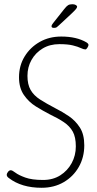

<svg xmlns="http://www.w3.org/2000/svg" viewBox="-20 -884 460 909"><path d="M177 5Q82 5 22 -41Q12 -48 12 -56Q12 -63 18 -70.5Q24 -78 31 -78Q38 -78 53 -66.5Q68 -55 99.5 -43.5Q131 -32 184 -32Q231 -32 265.5 -54Q300 -76 319.5 -112Q339 -148 339 -191Q339 -235 324.5 -261Q310 -287 282.5 -305.5Q255 -324 215 -343Q184 -359 150 -380Q116 -401 93 -434.5Q70 -468 70 -518Q70 -573 96.5 -616.5Q123 -660 168 -685.5Q213 -711 270 -711Q343 -711 390 -683Q399 -677 399 -671Q399 -667 394 -658.5Q389 -650 384 -650Q376 -650 362.5 -656.5Q349 -663 325 -669Q301 -675 261 -675Q216 -675 182 -654.5Q148 -634 129 -600Q110 -566 110 -525Q110 -484 125 -458Q140 -432 169.5 -413Q199 -394 243 -371Q275 -355 306 -334Q337 -313 358 -280.5Q379 -248 379 -196Q379 -139 353 -93.5Q327 -48 281.5 -21.5Q236 5 177 5ZM236 -752Q224 -752 224 -759Q224 -766 231 -774L284 -841Q295 -855 302.5 -859.5Q310 -864 323 -864Q332 -864 338.5 -860.5Q345 -857 345 -852Q345 -848 340 -841.5Q335 -835 318 -819L260 -765Q253 -758 248.5 -755Q244 -752 236 -752Z"/></svg>

Font: Asap Condensed Condensed Thin
Style: Italic
Weight: 100
Width: 3
Italic angle: -6°
Designer: Pablo Cosgaya
Foundry: Omnibus-Type
Version: Version 3.001; ttfautohint (v1.8.4.7-5d5b)